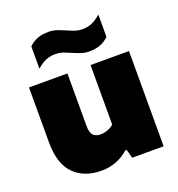

<svg xmlns="http://www.w3.org/2000/svg" viewBox="-143 -916 966 1042"><g transform="rotate(-20 340.0 -394.5)"><path d="M50 -232.5V-550H272V-247Q272 -209 286.2 -193.2Q300.5 -177.5 329 -177.5Q350.5 -177.5 371.2 -185.5Q392 -193.5 405.5 -206.5V-550H627.5V0H446L432 -50H424Q392 -21 352 -5.8Q312 9.5 268 9.5Q167 9.5 108.5 -49.8Q50 -109 50 -232.5ZM329.5 -648Q302.5 -660 284.2 -665.8Q266 -671.5 247 -671.5Q216 -671.5 190.8 -661Q165.5 -650.5 138 -626V-755Q161.5 -777.5 188.8 -787.5Q216 -797.5 252 -797.5Q275.5 -797.5 296.5 -790.8Q317.5 -784 347.5 -771Q374.5 -759 392.8 -753.2Q411 -747.5 430 -747.5Q461 -747.5 486.2 -758Q511.5 -768.5 539 -793V-664Q515.5 -641.5 488.2 -631.5Q461 -621.5 425 -621.5Q401.5 -621.5 380.5 -628.2Q359.5 -635 329.5 -648Z"/></g></svg>

Font: Encode Sans Semi Expanded Black
Style: Regular
Weight: 900
Width: 6
Designer: Multiple Designers
Foundry: Impallari Type
Version: Version 2.000